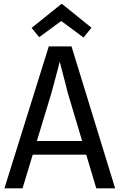

<svg xmlns="http://www.w3.org/2000/svg" viewBox="-20 -1019 647 1039"><path d="M4 0 244 -768H367L603 0H501L346 -519Q342 -536 335 -563.5Q328 -591 320 -620.5Q312 -650 305.5 -677Q299 -704 294 -722H313Q308 -704 301 -676.5Q294 -649 286 -619Q278 -589 270.5 -561Q263 -533 258 -515L102 0ZM133 -182V-256H468V-182ZM475 -869 432 -816 305 -910H318L192 -818L151 -868L314 -999Z"/></svg>

Font: Yaldevi Medium
Style: Regular
Weight: 500
Designer: Sol Matas, Rajitha Manaperi, Kosala Senevirathne
Foundry: Mooniak
Version: Version 1.100